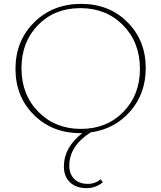

<svg xmlns="http://www.w3.org/2000/svg" viewBox="-20 -683 833 992"><path d="M448 1Q338 72 338 173Q338 216 363.5 241.5Q389 267 434 267Q472 267 500 243L511 259Q475 289 427 289Q373 289 341.5 259Q310 229 310 177Q310 79 405 5H395Q250 5 155 -89.5Q60 -184 60 -327Q60 -472 156.5 -567.5Q253 -663 399 -663Q544 -663 638.5 -568.5Q733 -474 733 -331Q733 -200 653 -108Q573 -16 448 1ZM91 -331Q91 -194 178 -105.5Q265 -17 398 -17Q531 -17 617 -104.5Q703 -192 703 -327Q703 -464 616 -552.5Q529 -641 395 -641Q262 -641 176.5 -553.5Q91 -466 91 -331Z"/></svg>

Font: EauTestInfant Extralight
Style: Regular
Weight: 250
Designer: Christian Thalmann (Catharsis Fonts)
Version: Version 0.001;PS 000.001;hotconv 1.0.88;makeotf.lib2.5.64775